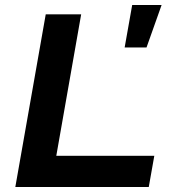

<svg xmlns="http://www.w3.org/2000/svg" viewBox="-20 -744 683 764"><path d="M41 0 162 -687H303L204 -124H594L572 0ZM476 -555 506 -724H623L563 -555Z"/></svg>

Font: Archivo SemiExpanded SemiBold
Style: Italic
Weight: 600
Width: 6
Italic angle: -10°
Designer: Hector Gatti
Foundry: Omnibus-Type
Version: Version 2.001